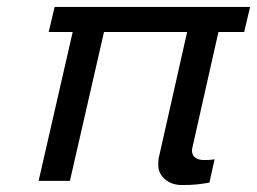

<svg xmlns="http://www.w3.org/2000/svg" viewBox="-20 -520 739 552"><path d="M608 -428 533 -95Q532 -92 532 -87Q532 -73 542 -66.5Q552 -60 564 -60H573Q579 -60 585 -60.5Q591 -61 597 -62L582 5Q559 9 542.5 10.5Q526 12 503 12Q474 12 454.5 -4.5Q435 -21 435 -46Q435 -51 435.5 -59.5Q436 -68 438 -73L518 -428H279L181 0H91L189 -428H120L137 -500H699L682 -428Z"/></svg>

Font: Perun
Style: Italic
Weight: 400
Italic angle: -12°
Foundry: Copyright (c) Stefan Peev, Context Ltd, 2016
Version: Version 1.027